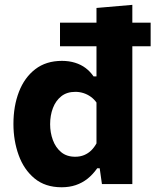

<svg xmlns="http://www.w3.org/2000/svg" viewBox="-20 -766 647 799"><path d="M229.7 -573.5V-671.7Q274.9 -671.7 316.8 -671.7Q358.8 -671.7 395.4 -671.7H441.2Q478.3 -671.7 520.3 -671.7Q562.2 -671.7 606.9 -671.7V-573.5Q562.2 -573.5 520.3 -573.5Q478.3 -573.5 441.2 -573.5H395.4Q358.8 -573.5 316.8 -573.5Q274.9 -573.5 229.7 -573.5ZM236.4 13.3Q168.1 13.3 123.6 -23.6Q79.2 -60.4 57.6 -120.6Q35.9 -180.7 35.9 -250.2Q35.9 -324.4 58.8 -383.8Q81.7 -443.3 126.7 -478Q171.7 -512.7 237.8 -512.7Q267.5 -512.7 292.4 -504.9Q317.3 -497.2 336.5 -482.7Q355.8 -468.1 369.3 -448H381.5V-493.4Q381.5 -554.6 381.5 -613.8Q381.5 -673 381.5 -732.9L530.7 -745.8Q530.7 -686.8 530.7 -624.6Q530.7 -562.3 530.7 -493.4V-216Q530.7 -154 530.7 -103.8Q530.7 -53.7 530.7 0H404.2L394.9 -65.7H384.5Q366.3 -39.8 344.3 -22.3Q322.2 -4.8 295.3 4.3Q268.5 13.3 236.4 13.3ZM292.9 -113.7Q313.6 -113.7 330.3 -120.7Q347 -127.7 359.7 -140.1Q372.3 -152.6 381.5 -169.3V-339.3Q371.4 -353.6 357.6 -363.4Q343.8 -373.3 327.4 -378.6Q311 -383.8 293.7 -383.8Q258.3 -383.8 235.1 -365.4Q211.8 -346.9 200.2 -316.3Q188.6 -285.7 188.6 -249Q188.6 -214.2 199.9 -183.4Q211.2 -152.5 234.2 -133.1Q257.3 -113.7 292.9 -113.7Z"/></svg>

Font: Commissioner Thin
Style: Regular
Weight: 100
Designer: Kostas Bartsokas
Foundry: Kostas Bartsokas
Version: Version 1.001;gftools[0.9.23]